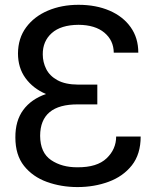

<svg xmlns="http://www.w3.org/2000/svg" viewBox="-20 -757 640 787"><path d="M378.9 -390.6V-329.1H299.8Q145 -330.1 144.5 -200.2Q145 -130.9 189.5 -100.8Q233.9 -70.8 297.9 -71.3Q377.9 -70.8 417 -108.2Q456.1 -145.5 456.1 -197.3H556.6Q556.6 -125 520.5 -79.3Q484.4 -33.7 425.3 -12Q366.2 9.8 297.9 9.8Q231 9.8 172.6 -11.2Q114.3 -32.2 78.6 -76.9Q43 -121.6 43 -193.4Q42.5 -261.7 75.2 -306.2Q107.9 -350.6 168.5 -371.6Q115.2 -394.5 84.5 -436.8Q53.7 -479 53.7 -538.1Q54.2 -600.6 87.2 -645Q120.1 -689.5 176.3 -713.4Q232.4 -737.3 301.8 -737.3Q373.5 -737.3 429 -713.4Q484.4 -689.5 515.6 -645.5Q546.9 -601.6 546.9 -541H446.3Q445.8 -591.3 408 -623Q370.1 -654.8 301.8 -655.3Q229.5 -654.8 192.1 -621.3Q154.8 -587.9 155.3 -534.2Q155.3 -502.4 169.4 -474.1Q183.6 -445.8 215.6 -428.2Q247.6 -410.6 299.8 -410.2H378.9Z"/></svg>

Font: Inter Display
Style: Regular
Weight: 400
Designer: Rasmus Andersson
Foundry: rsms
Version: Version 4.000;git-37864ae